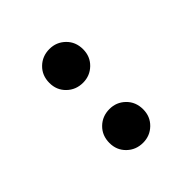

<svg xmlns="http://www.w3.org/2000/svg" viewBox="-6 -771 412 412"><g transform="rotate(45 200.5 -565.0)"><path d="M291.9 -513.7Q269.4 -513.7 254.8 -528.6Q240.3 -543.5 240.3 -565.3Q240.3 -586.3 254.8 -601.2Q269.4 -616.1 291.9 -616.1Q313.7 -616.1 328.2 -601.2Q342.7 -586.3 342.7 -565.3Q342.7 -543.5 328.2 -528.6Q313.7 -513.7 291.9 -513.7ZM109.7 -513.7Q87.1 -513.7 72.6 -528.6Q58.1 -543.5 58.1 -565.3Q58.1 -586.3 72.6 -601.2Q87.1 -616.1 109.7 -616.1Q131.5 -616.1 146 -601.2Q160.5 -586.3 160.5 -565.3Q160.5 -543.5 146 -528.6Q131.5 -513.7 109.7 -513.7Z"/></g></svg>

Font: Playfair
Style: Regular
Weight: 400
Designer: Claus Eggers Sørensen
Foundry: Claus Eggers Sørensen
Version: Version 2.001;gftools[0.9.30]